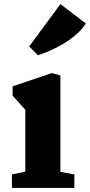

<svg xmlns="http://www.w3.org/2000/svg" viewBox="-20 -924 442 944"><path d="M123.5 -695.8 277.3 -903.8 401.9 -808.6Q384.3 -780.8 356.9 -756.6Q329.6 -732.4 297.6 -712.6Q265.6 -692.9 231.7 -677.5Q197.8 -662.1 166.5 -652.3ZM38.6 -66.4 104.5 -80.1V-383.8L42 -454.1V-499.5L235.4 -564.9L276.9 -552.7V-79.1L345.7 -66.4V0H38.6Z"/></svg>

Font: Merriweather
Style: Heavy
Weight: 900
Version: Version 1.003